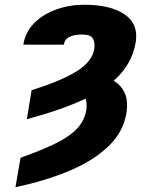

<svg xmlns="http://www.w3.org/2000/svg" viewBox="-20 -558 629 791"><path d="M90.6 -67.1 110.1 -186.1Q235.8 -226.2 297.4 -265.3Q359 -304.3 368.3 -355.1Q372.2 -381.4 363.1 -398.6Q354 -415.8 317.8 -415.8Q286.6 -415.8 266.5 -406.2Q246.4 -396.7 242.9 -373.9H76Q84.2 -425.8 120.6 -462.5Q157 -499.3 211.3 -518.8Q265.6 -538.4 327.4 -538.4Q435 -538.4 493.3 -498.8Q551.5 -459.2 539.1 -383.5Q523.4 -290.8 448.2 -225.1Q480.5 -206.3 494.5 -173.3Q508.5 -140.3 500.7 -91.3Q487.9 -14.6 427.4 44Q366.8 102.6 268.6 144.5Q170.5 186.4 43.7 213.1L64.6 92Q154.5 60 211.5 31.6Q268.5 3.2 298.3 -29.1Q328.1 -61.4 335.6 -104.8Q339.5 -132.1 332.4 -151.6Q284.1 -128.6 223.9 -107.6Q163.7 -86.6 90.6 -67.1Z"/></svg>

Font: Inter UI Extra Bold
Style: Italic
Weight: 800
Italic angle: 9.39999°
Designer: Rasmus Andersson
Foundry: rsms
Version: 3.2;8d6f07862